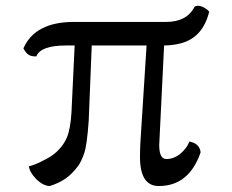

<svg xmlns="http://www.w3.org/2000/svg" viewBox="-20 -621 790 653"><path d="M662.1 -102.1Q622.6 11.7 520 11.7Q457 11.7 456.1 -84.5Q456.1 -110.8 457.5 -136.7L478.5 -466.3H292L281.7 -210Q275.9 -127 266.1 -98.9Q256.3 -70.8 245.1 -55.7Q233.9 -40.5 218.8 -26.4Q190.9 -1 148.9 11.7Q125.5 10.7 102.5 -12.7Q79.6 -36.6 78.6 -55.7Q92.3 -58.1 116.9 -69.8Q141.6 -81.5 157.5 -92.5Q173.3 -103.5 186.5 -119.4Q199.7 -135.3 207.5 -153.3Q219.7 -182.6 223.1 -238.8L233.9 -466.3H204.1Q118.2 -466.3 103.5 -429.2Q86.4 -428.7 77.1 -434.8Q67.9 -440.9 59.6 -456.5Q99.1 -546.4 231 -546.4H544.9Q615.7 -546.4 642.1 -598.6Q658.2 -606.9 682.6 -589.8Q688.5 -585.4 691.4 -581.1Q669.9 -493.2 594.7 -473.6Q569.3 -466.8 538.1 -466.3L521.5 -127.4Q521.5 -80.1 545.9 -80.1Q582 -80.1 610.4 -115.7Q619.1 -126.5 624 -139.6Q644.5 -135.7 653.3 -124.8Q662.1 -113.8 662.1 -102.1Z"/></svg>

Font: Trykker
Style: Regular
Weight: 400
Designer: Magnus Gaarde
Foundry: Magnus Gaarde
Version: Version 1.001